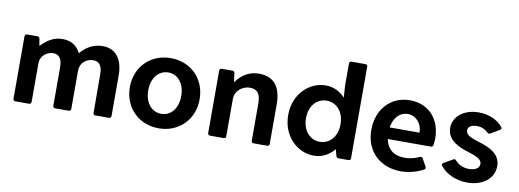

<svg xmlns="http://www.w3.org/2000/svg" viewBox="-56 -992 3585 1326"><g transform="rotate(10 1736.0 -329.5)"><path d="M610.4 -480.5C543.9 -480.5 493.2 -447.3 456.1 -403.3C431.6 -453.1 389.6 -480.5 330.1 -480.5C263.7 -480.5 220.7 -447.3 180.7 -407.2H178.7L170.9 -454.1C169.9 -462.9 163.1 -468.8 154.3 -468.8H82C72.3 -468.8 66.4 -462.9 66.4 -453.1V-15.6C66.4 -5.9 72.3 0 82 0H177.7C187.5 0 193.4 -5.9 193.4 -15.6V-285.2C193.4 -343.8 243.2 -373 283.2 -373C342.8 -373 345.7 -309.6 345.7 -283.2V-15.6C345.7 -5.9 351.6 0 361.3 0H456.1C465.8 0 471.7 -5.9 471.7 -15.6V-281.2C471.7 -346.7 523.4 -373 563.5 -373C625 -373 627 -311.5 627 -283.2L627.9 -15.6C627.9 -4.9 633.8 0 643.6 0H738.3C748 0 753.9 -5.9 753.9 -15.6V-297.9C753.9 -410.2 706.1 -480.5 610.4 -480.5Z M1088.9 11.7C1229.5 11.7 1333 -91.8 1333 -234.4C1333 -377.9 1229.5 -480.5 1088.9 -480.5C947.3 -480.5 843.8 -377.9 843.8 -234.4C843.8 -91.8 947.3 11.7 1088.9 11.7ZM1088.9 -89.8C1020.5 -89.8 972.7 -148.4 972.7 -234.4C972.7 -321.3 1020.5 -379.9 1088.9 -379.9C1156.2 -379.9 1204.1 -321.3 1204.1 -234.4C1204.1 -148.4 1156.2 -89.8 1088.9 -89.8Z M1707 -480.5C1640.6 -480.5 1587.9 -449.2 1547.9 -393.6H1545.9L1538.1 -454.1C1537.1 -462.9 1531.2 -468.8 1521.5 -468.8H1447.3C1437.5 -468.8 1431.6 -462.9 1431.6 -453.1V-15.6C1431.6 -5.9 1437.5 0 1447.3 0H1543C1552.7 0 1558.6 -5.9 1558.6 -15.6V-276.4C1558.6 -338.9 1615.2 -374 1660.2 -374C1711.9 -374 1737.3 -348.6 1737.3 -276.4V-15.6C1737.3 -5.9 1743.2 0 1752.9 0H1847.7C1857.4 0 1863.3 -5.9 1863.3 -15.6V-292C1863.3 -410.2 1815.4 -480.5 1707 -480.5Z M2305.7 -657.2V-502.9L2311.5 -418.9C2277.3 -455.1 2233.4 -480.5 2174.8 -480.5C2064.5 -480.5 1954.1 -386.7 1954.1 -234.4C1954.1 -83 2064.5 11.7 2174.8 11.7C2237.3 11.7 2284.2 -17.6 2319.3 -58.6L2331.1 -13.7C2333 -4.9 2339.8 0 2348.6 0H2418C2427.7 0 2433.6 -5.9 2433.6 -15.6V-657.2C2433.6 -667 2427.7 -672.9 2418 -672.9H2321.3C2311.5 -672.9 2305.7 -667 2305.7 -657.2ZM2200.2 -89.8C2128.9 -89.8 2079.1 -150.4 2079.1 -234.4C2079.1 -319.3 2128.9 -377.9 2200.2 -377.9C2271.5 -377.9 2321.3 -318.4 2321.3 -233.4C2321.3 -149.4 2271.5 -89.8 2200.2 -89.8Z M2982.4 -251C2982.4 -380.9 2902.3 -480.5 2765.6 -480.5C2630.9 -480.5 2537.1 -377 2537.1 -233.4C2537.1 -83 2641.6 13.7 2786.1 13.7C2841.8 13.7 2898.4 -1 2944.3 -26.4C2953.1 -31.2 2955.1 -39.1 2950.2 -47.9L2920.9 -100.6C2916 -108.4 2908.2 -111.3 2899.4 -106.4C2860.4 -88.9 2829.1 -83 2795.9 -83C2721.7 -83 2673.8 -120.1 2660.2 -190.4H2961.9C2970.7 -190.4 2977.5 -195.3 2978.5 -205.1C2980.5 -218.8 2982.4 -235.4 2982.4 -251ZM2868.2 -271.5H2659.2C2669.9 -340.8 2711.9 -384.8 2766.6 -384.8C2823.2 -384.8 2869.1 -336.9 2868.2 -271.5Z M3252 10.7C3358.4 10.7 3437.5 -48.8 3437.5 -136.7C3437.5 -227.5 3350.6 -258.8 3281.2 -280.3C3230.5 -296.9 3189.5 -310.5 3189.5 -343.8C3188.5 -371.1 3213.9 -385.7 3252 -385.7C3281.2 -385.7 3308.6 -375 3329.1 -354.5C3335 -347.7 3342.8 -345.7 3350.6 -350.6L3412.1 -386.7C3421.9 -392.6 3423.8 -399.4 3417 -408.2C3381.8 -453.1 3317.4 -480.5 3248 -480.5C3147.5 -480.5 3071.3 -423.8 3071.3 -340.8C3071.3 -254.9 3156.2 -218.8 3224.6 -198.2C3269.5 -183.6 3320.3 -168.9 3320.3 -131.8C3320.3 -101.6 3291 -84 3248 -84C3209 -84 3172.9 -99.6 3151.4 -126C3144.5 -133.8 3137.7 -134.8 3129.9 -129.9L3067.4 -93.8C3057.6 -87.9 3056.6 -80.1 3063.5 -71.3C3106.4 -18.6 3177.7 10.7 3252 10.7Z"/></g></svg>

Font: Ed Sans Neue SemiBold
Style: Regular
Weight: 600
Designer: Stephen Hutchings
Version: Version 1.004;PS 001.004;hotconv 1.0.88;makeotf.lib2.5.64775